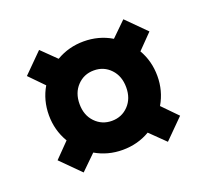

<svg xmlns="http://www.w3.org/2000/svg" viewBox="-82 -642 656 609"><g transform="rotate(-20 246.5 -338.0)"><path d="M245.5 -156Q195.5 -156 153.5 -180.5Q111.5 -205 87 -247Q62.5 -289 62.5 -339Q62.5 -390 87 -431.5Q111.5 -473 153.5 -497.5Q195.5 -522 245.5 -522Q296.5 -522 338 -497.5Q379.5 -473 404 -431.5Q428.5 -390 428.5 -339Q428.5 -289 404 -247Q379.5 -205 338 -180.5Q296.5 -156 245.5 -156ZM244.8 -254.3Q278.3 -254.3 300.8 -277.8Q323.3 -301.3 323.3 -339Q323.3 -377 300.8 -400.7Q278.3 -424.4 244.7 -424.4Q211.1 -424.4 188.6 -400.8Q166 -377.2 166 -339.3Q166 -301.4 188.7 -277.9Q211.4 -254.3 244.8 -254.3ZM111.8 -269.8 178.1 -203.5 104.1 -131.2 39.5 -195.8ZM388.5 -544.8 453.1 -480.2 380.8 -406.2 314.5 -472.5ZM178.1 -472.5 111.8 -406.2 39.5 -480.2 104.1 -544.8ZM453.1 -195.8 388.5 -131.2 314.5 -203.5 380.8 -269.8Z"/></g></svg>

Font: Maven Pro
Style: Regular
Weight: 400
Designer: Joe Prince
Foundry: Joe Prince
Version: Version 2.103